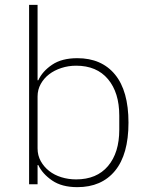

<svg xmlns="http://www.w3.org/2000/svg" viewBox="-20 -760 607 792"><path d="M100 -740H135V-429H138Q155 -466 195 -493Q235 -520 299 -520Q399 -520 454.5 -452.5Q510 -385 510 -254Q510 -123 454.5 -55.5Q399 12 299 12Q235 12 195 -15.5Q155 -43 138 -79H135V0H100ZM294 -20Q379 -20 425.5 -75Q472 -130 472 -225V-283Q472 -378 425.5 -433.5Q379 -489 294 -489Q262 -489 233 -479.5Q204 -470 182.5 -453.5Q161 -437 148 -413.5Q135 -390 135 -362V-148Q135 -119 148 -95.5Q161 -72 182.5 -55Q204 -38 233 -29Q262 -20 294 -20Z"/></svg>

Font: IBM Plex Sans Hebrew ExtraLight
Style: Regular
Weight: 200
Designer: Mike Abbink, Paul van der Laan, Pieter van Rosmalen, Yanek Iontef
Foundry: Bold Monday
Version: Version 1.2